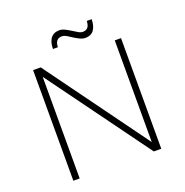

<svg xmlns="http://www.w3.org/2000/svg" viewBox="-150 -1005 1098 1141"><g transform="rotate(-20 399.0 -434.5)"><path d="M676.5 0H629.5L160.5 -642.5V0H120.5V-699.5H168.5L637 -56.5V-699.5H676.5ZM477.5 -773Q460.5 -773 439.5 -784Q418.5 -795 401 -806.5L391 -813Q366.5 -830 350 -830Q306.5 -830 305.5 -777H274.5Q274.5 -803 281.8 -823.8Q289 -844.5 305.2 -856.8Q321.5 -869 348.5 -869Q365.5 -869 387 -857.5Q408.5 -846 426.5 -834.5L435.5 -829Q460 -812 476 -812Q519.5 -812 520 -865H551Q551 -825 534 -799Q517 -773 477.5 -773Z"/></g></svg>

Font: Argentum Novus ExtraLight
Style: Regular
Weight: 250
Designer: Julieta Ulanovsky (font) & Cristiano Sobral (main changes)
Foundry: Julieta Ulanovsky (font) & Cristiano Sobral (main changes)
Version: Version 3.00;November 27, 2020;FontCreator 13.0.0.2655 64-bi